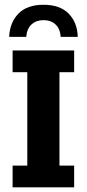

<svg xmlns="http://www.w3.org/2000/svg" viewBox="-20 -798 370 818"><path d="M33.7 0V-92.6H96.3V-490.4H33.7V-583H295.9V-490.4H233.3V-92.6H295.9V0ZM19 -640.8Q21.6 -702.1 58.5 -739.9Q95.5 -777.7 165.2 -777.7Q235.6 -777.7 272.6 -739.9Q309.5 -702.1 311.3 -640.8H238.7Q236.1 -675.7 216.4 -694Q196.7 -712.2 165.2 -712.2Q134.4 -712.2 114.5 -694Q94.5 -675.7 91.7 -640.8Z"/></svg>

Font: Rokkitt SemiBold
Style: Regular
Weight: 600
Designer: Vernon Adams
Foundry: Vernon Adams
Version: Version 3.103